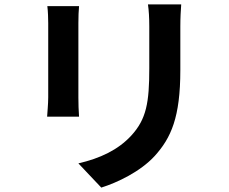

<svg xmlns="http://www.w3.org/2000/svg" viewBox="-20 -796 1040 872"><path d="M803 -776H652C656 -748 658 -716 658 -676C658 -632 658 -537 658 -486C658 -330 645 -255 576 -180C516 -115 435 -77 336 -54L440 56C513 33 617 -16 683 -88C757 -170 799 -263 799 -478C799 -527 799 -624 799 -676C799 -716 801 -748 803 -776ZM339 -768H195C198 -745 199 -710 199 -691C199 -647 199 -411 199 -354C199 -324 195 -285 194 -266H339C337 -289 336 -328 336 -353C336 -409 336 -647 336 -691C336 -723 337 -745 339 -768Z"/></svg>

Font: Noto Sans CJK SC
Style: Bold
Weight: 700
Designer: Ryoko NISHIZUKA 西塚涼子 (kana, bopomofo & ideographs); Paul D. Hunt (Latin, Greek & Cyrillic); Sandoll Communications 산돌커뮤니
Foundry: Adobe
Version: Version 2.004;hotconv 1.0.118;makeotfexe 2.5.65603